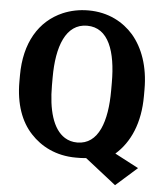

<svg xmlns="http://www.w3.org/2000/svg" viewBox="-57 -771 805 950"><g transform="rotate(5 345.0 -296.0)"><path d="M34 -339C34 -230 65 -143 120 -85C170 -31 245 10 345 10C362 10 378 10 396 8L550 129L656 35L538 -27C610 -90 654 -189 654 -323V-356C654 -470 621 -560 568 -622C519 -678 444 -721 344 -721C298 -721 256 -712 218 -696C102 -646 34 -533 34 -371ZM196 -336V-375C196 -529 238 -645 344 -645C451 -645 490 -529 490 -375V-336C490 -183 451 -65 345 -65C321 -65 301 -71 283 -82C222 -120 196 -215 196 -336Z"/></g></svg>

Font: Aerodynamic
Style: Bd
Weight: 500
Designer: Google
Version: Version 2.000980; 2014